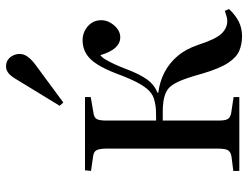

<svg xmlns="http://www.w3.org/2000/svg" viewBox="-113 -701 823 637"><g transform="rotate(-90 298.5 -382.5)"><path d="M497 9Q471 9 449 0Q427 -9 408.5 -37Q390 -65 373 -122Q358 -177 345.5 -203.5Q333 -230 317.5 -239.5Q302 -249 279 -252Q264 -254 247.5 -254Q231 -254 217 -254V-70Q217 -47 222 -38.5Q227 -30 242 -27L295 -19V0H50V-20L98 -26Q114 -29 119 -38.5Q124 -48 124 -74V-438Q124 -463 119 -473Q114 -483 99 -485L50 -492L52 -512H295V-493L243 -484Q227 -482 222 -473Q217 -464 217 -440V-276Q236 -276 250.5 -276.5Q265 -277 281 -281Q301 -285 315.5 -299Q330 -313 344 -340Q358 -367 373 -408Q388 -447 404 -472Q420 -497 439.5 -508.5Q459 -520 483 -520Q510 -520 530 -502.5Q550 -485 550 -458Q550 -442 541.5 -427.5Q533 -413 520.5 -404Q508 -395 493 -395Q474 -395 459 -411Q444 -427 434 -461Q426 -455 419 -443Q412 -431 404 -414Q396 -397 387 -373Q371 -331 354 -307Q337 -283 309 -271V-269Q347 -264 377.5 -248Q408 -232 431 -205Q454 -178 468 -137Q487 -78 505.5 -59Q524 -40 547 -40Q555 -40 561.5 -42Q568 -44 581 -48L587 -34Q566 -12 544.5 -1.5Q523 9 497 9ZM277 -584 266 -596 357 -745Q367 -761 376.5 -767.5Q386 -774 396 -774Q410 -774 419 -767.5Q428 -761 433 -750.5Q438 -740 438 -729Q438 -714 428 -701Q418 -688 403 -677Z"/></g></svg>

Font: Literata 60pt
Style: Regular
Weight: 400
Designer: Latin by Veronika Burian and Jose Scaglione. Greek by Irene Vlachou. Cyrillic by Vera Evstafieva.
Foundry: TypeTogether
Version: Version 3.002